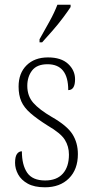

<svg xmlns="http://www.w3.org/2000/svg" viewBox="-20 -786 392 816"><path d="M171 10Q126 10 98 -5.5Q70 -21 57 -45Q44 -69 44 -94Q44 -120 52 -131.5Q60 -143 73 -143Q73 -85 95.5 -52Q118 -19 172 -19Q221 -19 247 -48Q273 -77 273 -129Q273 -164 255.5 -192Q238 -220 183 -252Q137 -281 109.5 -305Q82 -329 70.5 -355.5Q59 -382 59 -418Q59 -475 93 -508.5Q127 -542 184 -542Q240 -542 269.5 -514.5Q299 -487 299 -449Q299 -403 270 -403Q270 -513 182 -513Q137 -513 116.5 -486.5Q96 -460 96 -421Q96 -378 121.5 -349Q147 -320 200 -289Q265 -252 288 -215.5Q311 -179 311 -131Q311 -66 273 -28Q235 10 171 10ZM148 -619Q170 -658 190.5 -695Q211 -732 224 -766H280V-756Q269 -739 248.5 -711.5Q228 -684 203.5 -656Q179 -628 159 -606H148Z"/></svg>

Font: Noto Serif Tamil Condensed ExtraLight
Style: Italic
Weight: 200
Width: 3
Italic angle: -12°
Designer: Indian Type Foundry, Tom Grace, and the Monotype Design Team
Foundry: Monotype Imaging Inc.
Version: Version 2.003; ttfautohint (v1.8.4.7-5d5b)